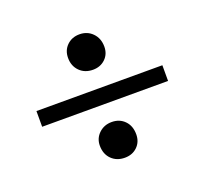

<svg xmlns="http://www.w3.org/2000/svg" viewBox="-83 -622 657 617"><g transform="rotate(-20 245.5 -313.5)"><path d="M247.1 -402.8Q219.2 -402.8 201.7 -420.4Q184.1 -438 184.1 -465.8Q184.1 -491.7 201.2 -508.3Q218.3 -524.9 244.1 -524.9Q271 -524.9 288.6 -506.8Q306.2 -488.8 306.2 -460.4Q306.2 -435.1 289.3 -418.9Q272.5 -402.8 247.1 -402.8ZM30.3 -286.6V-340.3H460.9V-286.6ZM246.6 -102.1Q218.8 -102.1 201.2 -119.6Q183.6 -137.2 183.6 -166Q183.6 -190.9 201.4 -207.8Q219.2 -224.6 245.1 -224.6Q272 -224.6 289.1 -207Q306.2 -189.5 306.2 -160.6Q306.2 -134.8 289.3 -118.4Q272.5 -102.1 246.6 -102.1Z"/></g></svg>

Font: Elstob 18pt
Style: Bold
Weight: 700
Designer: Peter S. Baker
Version: Version 1.015